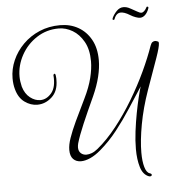

<svg xmlns="http://www.w3.org/2000/svg" viewBox="-58 -795 886 974"><g transform="rotate(-5 385.0 -307.5)"><path d="M661 125Q631 114 619 74.5Q607 35 607 -18Q607 -61 613 -108.5Q619 -156 627.5 -200.5Q636 -245 644.5 -280Q653 -315 659 -333Q625 -281 589.5 -226Q554 -171 514 -120Q474 -69 426 -28Q398 -4 372 7.5Q346 19 325 19Q300 19 285 3.5Q270 -12 270 -43Q270 -70 282 -104Q294 -139 316 -186Q338 -233 369 -296Q396 -351 407.5 -397.5Q419 -444 419 -482Q419 -542 396.5 -582Q374 -622 340 -642Q306 -662 270 -662Q208 -662 158 -629.5Q108 -597 79.5 -545Q51 -493 51 -436Q51 -423 53 -410Q55 -397 58 -384Q69 -347 94 -327.5Q119 -308 146 -308Q178 -308 203 -337.5Q228 -367 223 -428Q223 -430 225 -432.5Q227 -435 229 -435Q234 -435 235 -422Q236 -417 236 -412Q236 -407 236 -402Q236 -346 203 -316Q170 -286 129 -286Q95 -286 64.5 -308Q34 -330 22 -375Q15 -400 15 -430Q15 -477 34.5 -521.5Q54 -566 89.5 -601.5Q125 -637 173 -657.5Q221 -678 278 -678Q330 -678 370.5 -655Q411 -632 435 -589Q459 -546 459 -484Q459 -446 448 -400.5Q437 -355 414 -304Q378 -226 353.5 -168.5Q329 -111 318 -73Q315 -61 315 -52Q315 -33 326.5 -22.5Q338 -12 355 -12Q368 -12 382.5 -17.5Q397 -23 413 -36Q463 -77 510.5 -137Q558 -197 600 -267Q642 -337 674.5 -406.5Q707 -476 727 -534Q732 -548 738.5 -552Q745 -556 751 -556Q756 -556 759.5 -554.5Q763 -553 763 -553Q770 -553 770 -543Q770 -525 751 -471Q732 -417 694 -311Q663 -223 648 -141Q633 -59 633 2Q633 47 641.5 76Q650 105 666 110Q676 113 676 119Q676 123 671.5 125Q667 127 661 125ZM686 -680Q678 -680 664 -685Q650 -690 639 -697Q621 -708 610 -711.5Q599 -715 591 -715Q567 -715 556 -683Q554 -681 551 -681Q544 -681 548 -691Q556 -709 571.5 -725Q587 -741 606 -741Q614 -741 622.5 -739Q631 -737 645 -729Q661 -721 674 -713Q687 -705 695 -705Q710 -705 724 -732Q724 -733 727 -733Q735 -733 732 -724Q725 -704 713 -692Q701 -680 686 -680Z"/></g></svg>

Font: Gwendolyn
Style: Regular
Weight: 400
Designer: Robert E. Leuschke
Foundry: Robert E. Leuschke
Version: Version 1.010; ttfautohint (v1.8.3)